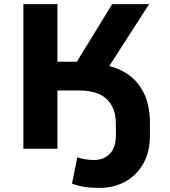

<svg xmlns="http://www.w3.org/2000/svg" viewBox="-20 -725 830 936"><path d="M465 191Q423 191 389.5 185.5Q356 180 331 170L357 42Q375 48 395.5 51.5Q416 55 439 55Q486 55 515.5 24.5Q545 -6 545 -66V-116Q545 -175 523.5 -212Q502 -249 463 -266.5Q424 -284 367 -284H260V0H94V-705H260V-424H378L338 -397L527 -705H707L489 -366L459 -413Q537 -404 593 -369.5Q649 -335 680 -274Q711 -213 711 -122V-66Q711 16 678 73.5Q645 131 589.5 161Q534 191 465 191Z"/></svg>

Font: Nunito Sans 6pt ExtraBold
Style: Regular
Weight: 800
Version: Version 3.101;gftools[0.9.27]